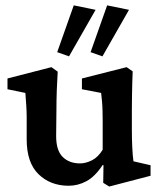

<svg xmlns="http://www.w3.org/2000/svg" viewBox="-20 -681 594 713"><path d="M475.6 -82 539.1 -67.4V-28.3L385.7 11.7L363.3 -2L364.3 -67.4L361.3 -68.4Q333 -25.4 301.3 -8.3Q269.5 8.8 235.4 8.8Q167 8.8 123 -34.2Q79.1 -77.1 79.1 -163.1V-246.1Q79.1 -265.6 77.6 -288.6Q76.2 -311.5 74.2 -335.9L7.8 -349.6V-389.6L170.9 -431.6L194.3 -415Q192.4 -385.7 190.9 -346.7Q189.5 -307.6 189.5 -266.6L188.5 -175.8Q188.5 -122.1 212.9 -98.1Q237.3 -74.2 277.3 -74.2Q298.8 -74.2 321.8 -85.9Q344.7 -97.7 361.3 -125V-229.5Q361.3 -250 360.8 -268.6Q360.4 -287.1 358.9 -304.2Q357.4 -321.3 355.5 -335.9L284.2 -349.6V-389.6L450.2 -431.6L472.7 -416Q471.7 -394.5 471.2 -373Q470.7 -351.6 470.2 -327.1Q469.7 -302.7 469.7 -272.5V-197.3Q469.7 -164.1 471.2 -133.3Q472.7 -102.5 475.6 -82ZM360.4 -471.7 316.4 -487.3 377.9 -661.1 459 -644.5ZM236.3 -471.7 192.4 -487.3 253.9 -661.1 335 -644.5Z"/></svg>

Font: Crimson Pro SemiBold
Style: Regular
Weight: 600
Designer: Jacques Le Bailly
Foundry: Baron von Fonthausen
Version: Version 1.003